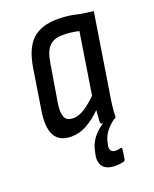

<svg xmlns="http://www.w3.org/2000/svg" viewBox="-131 -571 673 840"><g transform="rotate(-20 205.0 -151.0)"><path d="M123 8Q13 8 38 -145L67 -329Q81 -419 122.5 -457.5Q164 -496 240 -496Q285 -496 321.5 -487.5Q358 -479 402 -475L346 -122Q333 -48 333 -10Q332 0 322 0H270Q260 0 260 -10Q261 -22 262 -36Q263 -50 264 -64Q231 -31 196 -11.5Q161 8 123 8ZM159 -65Q183 -65 209.5 -81.5Q236 -98 268 -129L313 -414Q275 -423 238 -423Q197 -423 175 -400.5Q153 -378 145 -323L116 -148Q110 -107 119 -86Q128 -65 159 -65ZM260 194Q220 194 203.5 173.5Q187 153 194 118L197 104Q212 25 309 -20L330 -5Q298 18 282 40.5Q266 63 261 91L259 101Q255 132 284 132Q294 132 305 129Q315 127 313 138L307 180Q305 189 297 190Q279 194 260 194Z"/></g></svg>

Font: Sofia Sans Condensed Medium
Style: Italic
Weight: 500
Italic angle: -9°
Designer: Botio Nikoltchev, Ani Petrova
Foundry: lettersoup
Version: Version 4.101; ttfautohint (v1.8.4.7-5d5b)